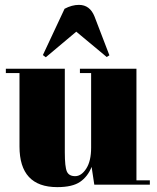

<svg xmlns="http://www.w3.org/2000/svg" viewBox="-20 -758 645 788"><path d="M595 0H367L356 -73Q340 -33 308.5 -11.5Q277 10 215 10Q60 10 60 -157V-458H4V-476H246V-133Q246 -73 254.5 -54Q263 -35 288.5 -35Q314 -35 334 -66Q354 -97 354 -152V-458H308V-476H540V-18H595ZM156 -532 245 -722Q275 -738 304 -738Q349 -738 368 -690L429 -531L418 -524L293 -628L168 -523Z"/></svg>

Font: Abril Fatface
Style: Regular
Weight: 400
Designer: Veronika Burian, Jos Scaglione
Foundry: TypeTogether
Version: Version 1.001